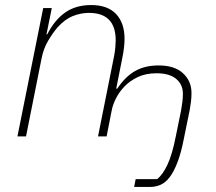

<svg xmlns="http://www.w3.org/2000/svg" viewBox="-20 -540 855 760"><path d="M517 169H602Q624 152 643 111.5Q662 71 676 -1L697 -104Q700 -121 702 -137.5Q704 -154 704 -168Q704 -206 677 -228Q650 -250 600 -250Q557 -250 525.5 -235Q494 -220 472.5 -197.5Q451 -175 438.5 -149.5Q426 -124 422 -102L402 0H368L432 -320Q435 -336 436.5 -353Q438 -370 438 -380Q438 -489 332 -489Q300 -489 268.5 -476.5Q237 -464 208 -432Q190 -411 171 -379.5Q152 -348 144 -306L83 0H49L151 -508H185L164 -404H167Q196 -461 238 -490.5Q280 -520 341 -520Q406 -520 439.5 -484.5Q473 -449 473 -386Q473 -371 471 -353.5Q469 -336 466 -320L440 -189H444Q476 -237 515 -259Q554 -281 608 -281Q671 -281 704.5 -250Q738 -219 738 -172Q738 -155 736 -138Q734 -121 731 -105L708 8Q697 65 682.5 102.5Q668 140 651.5 161.5Q635 183 615.5 191.5Q596 200 574 200H511Z"/></svg>

Font: IBM Plex Sans ExtLt
Style: Italic
Weight: 200
Italic angle: -11°
Designer: Mike Abbink, Paul van der Laan, Pieter van Rosmalen
Foundry: Bold Monday
Version: Version 3.005